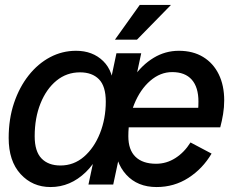

<svg xmlns="http://www.w3.org/2000/svg" viewBox="-20 -745 972 775"><path d="M612 10Q535 10 489.5 -40Q444 -90 444 -170Q444 -247 463.5 -314.5Q483 -382 518 -432.5Q553 -483 600 -511.5Q647 -540 702 -540Q759 -540 800 -515Q841 -490 863 -445Q885 -400 885 -340Q885 -312 880.5 -284.5Q876 -257 869 -231H477L494 -310H812L774 -266Q778 -283 779.5 -300Q781 -317 781 -335Q781 -393 754 -423.5Q727 -454 675 -454Q627 -454 586.5 -419Q546 -384 522 -325Q498 -266 498 -195Q498 -140 527 -112Q556 -84 610 -84Q652 -84 688 -107Q724 -130 749 -170L834 -125Q798 -64 740.5 -27Q683 10 612 10ZM184 10Q111 10 63 -42.5Q15 -95 15 -188Q15 -265 36.5 -329Q58 -393 95.5 -440.5Q133 -488 182 -514Q231 -540 287 -540Q354 -540 396.5 -498.5Q439 -457 439 -380L412 -221Q389 -111 326.5 -50.5Q264 10 184 10ZM224 -77Q278 -77 319 -112.5Q360 -148 383.5 -207Q407 -266 407 -335Q407 -397 379.5 -425Q352 -453 303 -453Q249 -453 208 -419.5Q167 -386 143.5 -327.5Q120 -269 120 -195Q120 -134 147.5 -105.5Q175 -77 224 -77ZM337 0 363 -122 409 -265 424 -407 450 -530H550L437 0ZM444 -585 544 -725H670L533 -585Z"/></svg>

Font: Radio Canada Big
Style: Italic
Weight: 400
Italic angle: -12°
Designer: Étienne Aubert Bonn
Foundry: Coppers and Brasses
Version: Version 1.001